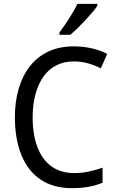

<svg xmlns="http://www.w3.org/2000/svg" viewBox="-20 -964 604 994"><path d="M362 -646Q311 -646 271 -625.5Q231 -605 204 -566Q177 -527 163 -474Q149 -421 149 -357Q149 -268 173.5 -203Q198 -138 246 -103Q294 -68 364 -68Q404 -68 440.5 -76Q477 -84 511 -96V-18Q477 -4 439.5 3Q402 10 352 10Q256 10 190 -34.5Q124 -79 90.5 -162Q57 -245 57 -358Q57 -437 76.5 -504Q96 -571 134.5 -620.5Q173 -670 230 -697Q287 -724 362 -724Q410 -724 454.5 -714Q499 -704 535 -685L502 -610Q473 -625 438 -635.5Q403 -646 362 -646ZM484 -934Q475 -920 458 -900Q441 -880 421 -858.5Q401 -837 381 -817.5Q361 -798 344 -784H288V-796Q304 -818 321.5 -843.5Q339 -869 354.5 -895.5Q370 -922 381 -944H484Z"/></svg>

Font: Noto Sans Hebrew SemiCondensed
Style: Regular
Weight: 400
Width: 4
Designer: Monotype Design Team
Foundry: Monotype Imaging Inc.
Version: Version 2.003